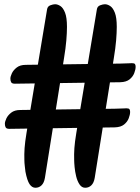

<svg xmlns="http://www.w3.org/2000/svg" viewBox="-20 -716 660 906"><path d="M147 170Q131 170 119.5 153Q108 136 100 94Q99 84 97 68Q95 52 95 39Q94 12 96 -17Q98 -46 105 -88L202 -671Q204 -686 217.5 -691Q231 -696 240 -696Q252 -696 265 -687.5Q278 -679 287 -656Q296 -633 296 -589Q296 -562 293 -525.5Q290 -489 282 -441L192 123Q188 147 176 158.5Q164 170 147 170ZM24 -108Q11 -108 7 -114.5Q3 -121 3 -132Q3 -142 10 -157Q17 -172 33 -184.5Q49 -197 76 -197L522 -203Q561 -204 568 -204.5Q575 -205 576 -205Q588 -205 591 -200.5Q594 -196 594 -188Q594 -175 587.5 -158Q581 -141 565.5 -128.5Q550 -116 522 -115ZM382 170Q366 170 355.5 154.5Q345 139 339.5 116.5Q334 94 332 72.5Q330 51 330 39Q329 12 331 -17Q333 -46 340 -88L437 -671Q439 -686 452.5 -691Q466 -696 475 -696Q487 -696 500 -687.5Q513 -679 522 -656Q531 -633 531 -589Q531 -562 528 -525.5Q525 -489 517 -441L427 123Q423 147 411 158.5Q399 170 382 170ZM50 -321Q37 -321 33 -327.5Q29 -334 29 -345Q29 -355 36 -370Q43 -385 59 -397.5Q75 -410 102 -410L548 -416Q587 -417 594 -417.5Q601 -418 602 -418Q614 -418 617 -413.5Q620 -409 620 -401Q620 -388 613.5 -371Q607 -354 591.5 -341.5Q576 -329 548 -328Z"/></svg>

Font: Alkatra
Style: Bold
Weight: 700
Designer: Suman Bhandary
Version: Version 1.100;gftools[0.9.22]